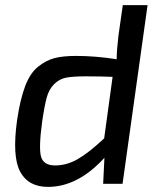

<svg xmlns="http://www.w3.org/2000/svg" viewBox="-20 -720 614 752"><path d="M558 -700 460 0H384L389 -102Q285 12 168 12Q91 12 59 -47.5Q27 -107 47 -250Q59 -331 78.5 -382.5Q98 -434 129.5 -459Q161 -484 194 -492.5Q227 -501 278 -501Q353 -501 437 -488Q437 -522 444 -581L461 -700ZM388 -178 421 -419Q376 -421 316 -421Q266 -421 239.5 -416Q213 -411 192.5 -391Q172 -371 163 -338Q154 -305 145 -243Q131 -139 141 -105.5Q151 -72 196 -72Q241 -72 284 -96.5Q327 -121 388 -178Z"/></svg>

Font: Exo 2.0 Medium
Style: Italic
Weight: 500
Italic angle: -8°
Designer: Natanael Gama
Version: Version 1.001;PS 001.001;hotconv 1.0.70;makeotf.lib2.5.58329